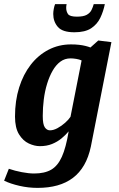

<svg xmlns="http://www.w3.org/2000/svg" viewBox="-40 -731 578 934"><path d="M143 183Q98 183 54.5 173Q11 163 -20 148L3 90Q32 100 66 106.5Q100 113 126 113Q177 113 209 94.5Q241 76 261 31.5Q281 -13 294 -92Q279 -74 259 -57.5Q239 -41 213 -30.5Q187 -20 154 -20Q128 -20 100 -33Q72 -46 52.5 -77.5Q33 -109 33 -164Q33 -241 53 -305Q73 -369 109.5 -416Q146 -463 196 -489Q246 -515 305 -515Q327 -515 344.5 -513Q362 -511 376 -507.5Q390 -504 400 -500L438 -534L502 -526L402 -18Q391 34 369 72Q347 110 314.5 134.5Q282 159 239 171Q196 183 143 183ZM203 -97Q220 -97 239.5 -107.5Q259 -118 276.5 -133.5Q294 -149 303 -163L357 -437Q346 -442 331 -444.5Q316 -447 303 -447Q275 -447 253.5 -431Q232 -415 216 -387Q200 -359 189 -323Q178 -287 173 -247Q168 -207 168 -167Q168 -126 178 -111.5Q188 -97 203 -97ZM322 -574Q264 -574 241.5 -600Q219 -626 219 -663Q219 -674 221.5 -687.5Q224 -701 228 -711H284Q282 -701 282 -693Q282 -676 290.5 -663Q299 -650 334 -650Q366 -650 382 -659Q398 -668 405 -682Q412 -696 416 -711H470Q463 -676 448 -644.5Q433 -613 403.5 -593.5Q374 -574 322 -574Z"/></svg>

Font: Manuale
Style: Italic
Weight: 400
Italic angle: -11°
Designer: Eduardo Tunni / Pablo Cosgaya
Foundry: Eduardo Tunni / Pablo Cosgaya
Version: Version 1.002